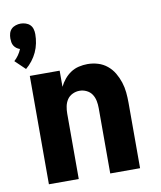

<svg xmlns="http://www.w3.org/2000/svg" viewBox="-87 -855 774 925"><g transform="rotate(-10 300.0 -393.0)"><path d="M65 -566 16 -613Q28 -624 37.5 -637.5Q47 -651 53 -666Q44 -669 36.5 -674.5Q29 -680 24 -688Q19 -696 17.5 -705.5Q16 -715 16 -724Q16 -737 19.5 -749Q23 -761 31.5 -769.5Q40 -778 52.5 -782Q65 -786 77 -786Q89 -786 101.5 -782Q114 -778 122.5 -769.5Q131 -761 134.5 -749Q138 -737 138 -724Q138 -702 133.5 -679.5Q129 -657 119.5 -636.5Q110 -616 96 -598Q82 -580 65 -566ZM77 0V-530H223V-451Q232 -470 246 -487Q260 -504 278 -516Q296 -528 317.5 -533Q339 -538 360 -538Q386 -538 411 -530.5Q436 -523 456 -506.5Q476 -490 489 -468Q502 -446 510 -421.5Q518 -397 520.5 -371.5Q523 -346 523 -320V0H377V-320Q377 -338 373.5 -355.5Q370 -373 360.5 -387.5Q351 -402 334.5 -410Q318 -418 300 -418Q282 -418 265.5 -410Q249 -402 239.5 -387.5Q230 -373 226.5 -355.5Q223 -338 223 -320V0Z"/></g></svg>

Font: Iosevka Curly Heavy Extended
Style: Regular
Weight: 900
Width: 7
Monospace: yes
Designer: Belleve Invis
Foundry: Belleve Invis
Version: Version 11.1.0; ttfautohint (v1.8.3)